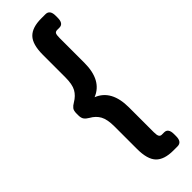

<svg xmlns="http://www.w3.org/2000/svg" viewBox="-300 -780 931 931"><g transform="rotate(-45 165.0 -315.0)"><path d="M243 138Q181 138 152.5 108.5Q124 79 124 8V-146Q124 -195 110 -220.5Q96 -246 67 -262Q53 -270 45.5 -280Q38 -290 38 -309V-321Q38 -341 45.5 -350.5Q53 -360 67 -368Q96 -385 110 -410Q124 -435 124 -484V-638Q124 -709 152.5 -738.5Q181 -768 243 -768H272Q302 -768 302 -728V-714Q302 -674 274 -674H259Q247 -674 243 -666.5Q239 -659 239 -638V-468Q239 -348 156 -315Q239 -282 239 -162V8Q239 28 243.5 36Q248 44 258 44H274Q302 44 302 84V98Q302 138 272 138Z"/></g></svg>

Font: Asap Expanded
Style: Bold
Weight: 700
Width: 7
Designer: Pablo Cosgaya
Foundry: Omnibus-Type
Version: Version 3.001; ttfautohint (v1.8.4.7-5d5b)